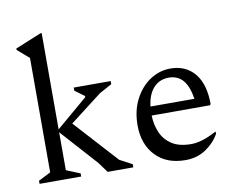

<svg xmlns="http://www.w3.org/2000/svg" viewBox="-81 -856 1185 972"><g transform="rotate(-10 511.0 -370.0)"><path d="M48 0V-16L111 -48V-636L51 -688V-695L185 -750H191V-255L352 -392V-398L303 -434V-450H493V-434L429 -399L264 -272L466 -50L530 -16V0H398L360 -52L191 -240V-45L262 -16V0Z M797 10Q700 10 644 -49Q588 -108 588 -205Q588 -280 617.5 -337.5Q647 -395 695.5 -427.5Q744 -460 801 -460Q880 -460 925.5 -405Q971 -350 971 -247L966 -242H667Q668 -196 685 -155.5Q702 -115 739.5 -90Q777 -65 840 -65Q895 -65 969 -105H972V-95Q949 -52 903.5 -21Q858 10 797 10ZM785 -416Q737 -416 706.5 -382.5Q676 -349 669 -288H895Q884 -356 856.5 -386Q829 -416 785 -416Z"/></g></svg>

Font: Spectral
Style: Regular
Weight: 400
Designer: Jean-Baptiste Levee
Foundry: Production Type
Version: Version 2.001